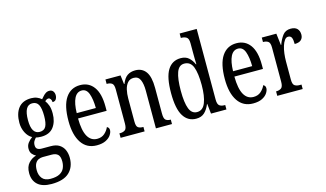

<svg xmlns="http://www.w3.org/2000/svg" viewBox="-108 -1115 2899 1707"><g transform="rotate(-15 1341.5 -261.0)"><path d="M184 238Q99 238 56.5 199.5Q14 161 14 93Q14 34 44.5 1Q75 -32 114 -42Q96 -51 80.5 -68.5Q65 -86 65 -118Q65 -148 82 -170.5Q99 -193 123 -210Q88 -229 67 -270.5Q46 -312 46 -361Q46 -447 85 -496.5Q124 -546 203 -546Q233 -546 256 -536.5Q279 -527 296 -512Q304 -520 315 -533.5Q326 -547 341.5 -557.5Q357 -568 376 -568Q399 -568 410.5 -552.5Q422 -537 422 -516Q422 -495 412 -479Q402 -463 379 -463Q379 -480 370.5 -492Q362 -504 351 -504Q341 -504 333.5 -499.5Q326 -495 318 -488Q333 -468 343.5 -440Q354 -412 354 -366Q354 -290 317 -241Q280 -192 203 -192Q193 -192 178 -193.5Q163 -195 155 -198Q145 -188 135 -172.5Q125 -157 125 -134Q125 -109 139.5 -99Q154 -89 179 -89H262Q311 -89 341 -69.5Q371 -50 385 -17.5Q399 15 399 54Q399 139 346.5 188.5Q294 238 184 238ZM201 -237Q242 -237 258.5 -268Q275 -299 275 -365Q275 -434 258 -467Q241 -500 200 -500Q126 -500 126 -364Q126 -237 201 -237ZM186 191Q240 191 270.5 174.5Q301 158 313.5 130Q326 102 326 68Q326 22 306.5 4Q287 -14 250 -14H168Q148 -14 129 -5.5Q110 3 98 25Q86 47 86 86Q86 131 110 161Q134 191 186 191Z M661 10Q570 10 521 -62Q472 -134 472 -264Q472 -405 519.5 -475.5Q567 -546 653 -546Q733 -546 778 -484.5Q823 -423 823 -304V-264H560Q561 -152 591.5 -98.5Q622 -45 679 -45Q720 -45 747 -68.5Q774 -92 788 -124Q796 -120 802 -112.5Q808 -105 808 -91Q808 -71 792.5 -47Q777 -23 744.5 -6.5Q712 10 661 10ZM737 -313Q736 -395 717.5 -445.5Q699 -496 655 -496Q610 -496 586.5 -448.5Q563 -401 561 -313Z M881 0V-41H888Q915 -41 933 -53.5Q951 -66 951 -113V-427Q951 -471 933.5 -483Q916 -495 890 -495H885V-536H1024L1034 -454H1038Q1058 -505 1088 -525.5Q1118 -546 1161 -546Q1224 -546 1258 -499Q1292 -452 1292 -349V-113Q1292 -66 1308 -53.5Q1324 -41 1350 -41H1354V0H1206V-347Q1206 -411 1189 -448Q1172 -485 1130 -485Q1095 -485 1074.5 -461.5Q1054 -438 1045.5 -400.5Q1037 -363 1037 -321V-108Q1037 -63 1054 -52Q1071 -41 1097 -41H1102V0Z M1576 10Q1500 10 1458.5 -56.5Q1417 -123 1417 -267Q1417 -412 1458.5 -479Q1500 -546 1579 -546Q1625 -546 1652.5 -521.5Q1680 -497 1697 -458H1701Q1700 -481 1699.5 -508Q1699 -535 1699 -563V-650Q1699 -695 1679.5 -707Q1660 -719 1634 -719H1628V-760H1785V-111Q1785 -67 1802 -54Q1819 -41 1847 -41H1855V0H1713L1703 -92H1701Q1682 -45 1653 -17.5Q1624 10 1576 10ZM1598 -45Q1652 -45 1675.5 -105.5Q1699 -166 1699 -267Q1699 -375 1677 -433Q1655 -491 1597 -491Q1548 -491 1527 -433Q1506 -375 1506 -266Q1506 -155 1527.5 -100Q1549 -45 1598 -45Z M2100 10Q2009 10 1960 -62Q1911 -134 1911 -264Q1911 -405 1958.5 -475.5Q2006 -546 2092 -546Q2172 -546 2217 -484.5Q2262 -423 2262 -304V-264H1999Q2000 -152 2030.5 -98.5Q2061 -45 2118 -45Q2159 -45 2186 -68.5Q2213 -92 2227 -124Q2235 -120 2241 -112.5Q2247 -105 2247 -91Q2247 -71 2231.5 -47Q2216 -23 2183.5 -6.5Q2151 10 2100 10ZM2176 -313Q2175 -395 2156.5 -445.5Q2138 -496 2094 -496Q2049 -496 2025.5 -448.5Q2002 -401 2000 -313Z M2323 0V-41H2326Q2352 -41 2370.5 -53.5Q2389 -66 2389 -113V-427Q2389 -471 2371 -483Q2353 -495 2327 -495H2324V-536H2458L2471 -428H2474Q2491 -476 2517 -511Q2543 -546 2592 -546Q2632 -546 2651.5 -525.5Q2671 -505 2671 -471Q2671 -441 2652 -423Q2633 -405 2592 -405Q2592 -446 2583 -464.5Q2574 -483 2551 -483Q2533 -483 2519 -464Q2505 -445 2495.5 -414.5Q2486 -384 2481.5 -347.5Q2477 -311 2477 -276V-108Q2477 -64 2495 -52.5Q2513 -41 2538 -41H2557V0Z"/></g></svg>

Font: Noto Serif Bengali ExtraCondensed
Style: Regular
Weight: 400
Width: 2
Designer: Juan Bruce, Universal Thirst, Indian Type Foundry and the Monotype Design Team.
Foundry: Monotype Imaging Inc.
Version: Version 2.003; ttfautohint (v1.8.4.7-5d5b)